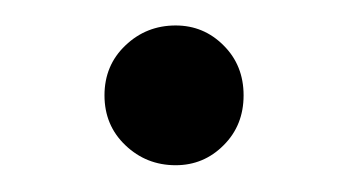

<svg xmlns="http://www.w3.org/2000/svg" viewBox="-20 -388 266 147"><path d="M114.5 -261.5Q92 -261.5 76 -276.8Q60 -292 60 -315Q60 -338 76 -353.2Q92 -368.5 114.5 -368.5Q136 -368.5 151.2 -353.2Q166.5 -338 166.5 -315Q166.5 -292 151.2 -276.8Q136 -261.5 114.5 -261.5Z"/></svg>

Font: Manrope ExtraLight
Style: Regular
Weight: 400
Version: Version 4.504